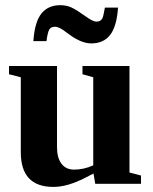

<svg xmlns="http://www.w3.org/2000/svg" viewBox="-20 -716 596 748"><path d="M344.2 -40 311 -22.9Q242.7 12.2 188 12.2Q61 12.2 61 -123V-415L15.1 -426.8V-459H202.1V-142.1Q202.1 -101.1 219.5 -78.1Q236.8 -55.2 269 -55.2Q306.2 -55.2 343.3 -71.8V-415L301.3 -426.8V-459H484.4V-43.9L529.3 -32.2V0H351.1ZM335 -546.9Q293.5 -546.9 238.8 -589.8Q210.9 -611.8 194.8 -611.8Q178.2 -611.8 171.9 -600.8Q165.5 -589.8 161.1 -555.7H109.9Q115.2 -630.9 141.4 -663.3Q167.5 -695.8 214.8 -695.8Q238.8 -695.8 258.1 -687Q277.3 -678.2 311.5 -653.8Q341.3 -631.8 355 -631.8Q364.3 -631.8 369.9 -635Q375.5 -638.2 379.2 -645.5Q382.8 -652.8 388.7 -686.5H439.9Q434.6 -612.3 408.9 -579.6Q383.3 -546.9 335 -546.9Z"/></svg>

Font: Liberation Serif
Style: Bold
Weight: 700
Designer: Steve Matteson
Foundry: Ascender Corporation
Version: Version 2.1.5